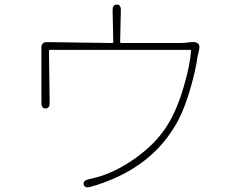

<svg xmlns="http://www.w3.org/2000/svg" viewBox="-20 -805 1040 839"><path d="M374 12Q351 18 346 2Q342 -15 365 -21L386 -26Q398 -29 409 -32Q490 -55 576 -117Q666 -182 714 -262Q755 -329 784 -430Q810 -519 815 -582Q815 -587 810 -587H199Q194 -587 194 -582L197 -355Q197 -331 179 -331Q161 -331 161 -355V-597Q161 -621 185 -621L470 -617Q475 -617 475 -622L472 -761Q472 -785 490 -785Q509 -785 508 -760L505 -622Q505 -617 510 -617H767Q779 -617 790 -618L816 -621Q833 -623 844 -616Q855 -608 850 -587L848 -578Q845 -567 843 -556Q835 -499 813 -422Q783 -316 742 -250Q626 -59 374 12Z"/></svg>

Font: Resource Han Rounded KR ExtraLight
Style: Regular
Weight: 250
Designer: Cyano Hao (round all glyphs); Ryoko NISHIZUKA 西塚涼子 (kana, bopomofo & ideographs); Paul D. Hunt (Latin, Greek & Cyrillic)
Foundry: Cyano Hao
Version: 0.990